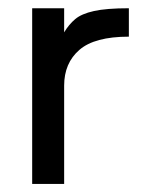

<svg xmlns="http://www.w3.org/2000/svg" viewBox="-20 -455 354 475"><path d="M59.6 0V-434.6H138.7V-375Q150.4 -394.5 166 -407.7Q181.6 -420.9 212.4 -427.7Q243.2 -434.6 298.8 -434.6V-364.3Q213.9 -364.3 176.3 -331.5Q138.7 -298.8 138.7 -243.2V0Z"/></svg>

Font: Padauk
Style: Regular
Weight: 400
Designer: Debbi Hosken, Becca Hirsbrunner Spalinger
Foundry: SIL International
Version: Version 5.003